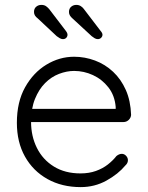

<svg xmlns="http://www.w3.org/2000/svg" viewBox="-20 -755 605 785"><path d="M310 10Q233 10 174 -23Q115 -56 82 -115Q49 -174 49 -253Q49 -338 82.5 -398Q116 -458 169.5 -490.5Q223 -523 283 -523Q327 -523 368.5 -507.5Q410 -492 442.5 -461.5Q475 -431 494.5 -387Q514 -343 516 -285Q515 -273 506 -264.5Q497 -256 485 -256H84L72 -310H466L453 -298V-318Q449 -365 423 -398Q397 -431 360 -448Q323 -465 283 -465Q253 -465 221.5 -453Q190 -441 164.5 -415.5Q139 -390 123 -350.5Q107 -311 107 -257Q107 -198 131 -150Q155 -102 200.5 -74Q246 -46 309 -46Q344 -46 372 -56Q400 -66 421 -82.5Q442 -99 456 -117Q467 -126 478 -126Q488 -126 495.5 -118Q503 -110 503 -100Q503 -88 493 -79Q463 -43 415 -16.5Q367 10 310 10ZM380 -595Q373 -595 366.5 -599Q360 -603 355 -607L276 -680Q270 -685 266 -691.5Q262 -698 262 -706Q262 -720 271 -727.5Q280 -735 292 -735Q303 -735 311 -729.5Q319 -724 323 -718L391 -629Q399 -620 399 -613Q399 -606 393.5 -600.5Q388 -595 380 -595ZM237 -595Q231 -595 224 -599Q217 -603 212 -607L134 -680Q127 -685 123 -691.5Q119 -698 119 -706Q119 -720 128 -727.5Q137 -735 149 -735Q161 -735 168.5 -729.5Q176 -724 181 -718L249 -629Q256 -620 256 -613Q256 -606 251 -600.5Q246 -595 237 -595Z"/></svg>

Font: zvoove
Style: Regular
Weight: 400
Designer: Vernon Adams (Nunito) & Andrew Paglinawan (Quicksand)
Foundry: zvoove
Version: Version 3.006